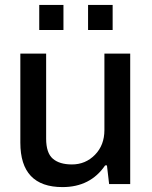

<svg xmlns="http://www.w3.org/2000/svg" viewBox="-20 -742 612 774"><path d="M138.2 -621.1V-722.2H235.8V-621.1ZM335 -621.1V-722.2H434.1V-621.1ZM231.9 12.2Q62 12.2 62 -167V-525.9H166V-183.1Q166 -125.5 192.9 -102.3Q219.7 -79.1 270 -79.1Q324.7 -79.1 362.8 -117.9Q400.9 -156.7 400.9 -217.8V-525.9H504.9V0H419.9L411.1 -75.2H403.8Q344.2 12.2 231.9 12.2Z"/></svg>

Font: Archivo Medium
Style: Regular
Weight: 500
Designer: Hector Gatti
Foundry: Omnibus-Type
Version: Version 2.001